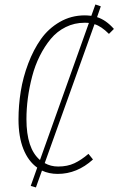

<svg xmlns="http://www.w3.org/2000/svg" viewBox="-20 -761 525 851"><path d="M462.9 -610.8Q428.7 -645 398.9 -653.8L178.2 -38.1Q204.6 -22.9 237.8 -22.9Q278.8 -22.9 309.6 -37.4Q340.3 -51.8 372.1 -79.1L392.1 -54.2Q321.8 9.8 235.8 9.8Q197.3 9.8 166 -4.9L139.2 69.8L116.2 63L145 -18.1Q105.5 -45.9 83.7 -100.3Q62 -154.8 62 -231.9Q62 -293.9 72 -356.2Q82 -418.5 105.2 -479.7Q128.4 -541 161.6 -587.9Q194.8 -634.8 245.1 -663.8Q295.4 -692.9 356 -692.9Q367.2 -692.9 384.8 -690.9L402.8 -741.2L426.8 -732.9L410.2 -685.1Q450.2 -672.4 484.9 -632.8ZM157.2 -51.8 374 -659.2Q368.2 -660.2 355 -660.2Q310.1 -660.2 271.5 -641.1Q232.9 -622.1 205.3 -588.9Q177.7 -555.7 156.5 -513.4Q135.3 -471.2 122.6 -422.6Q109.9 -374 103.5 -326.4Q97.2 -278.8 97.2 -232.9Q97.2 -102.5 157.2 -51.8Z"/></svg>

Font: Fira Sans Compressed UltraLight
Style: Italic
Weight: 200
Width: 3
Italic angle: -8°
Designer: Carrois Corporate & Edenspiekermann AG
Foundry: Carrois Corporate GbR & Edenspiekermann AG
Version: Version 4.203;PS 004.203;hotconv 1.0.88;makeotf.lib2.5.64775